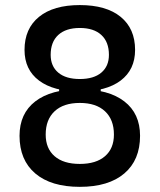

<svg xmlns="http://www.w3.org/2000/svg" viewBox="-20 -723 626 753"><path d="M293 9.8Q180.2 9.8 118.4 -42.7Q56.6 -95.2 56.6 -190.4Q56.6 -277.8 118.4 -325.4Q180.2 -373 293 -373Q405.8 -373 467.5 -325.4Q529.3 -277.8 529.3 -190.4Q529.3 -95.2 467.5 -42.7Q405.8 9.8 293 9.8ZM293 -80.1Q356.9 -80.1 391.8 -110.4Q426.8 -140.6 426.8 -195.3Q426.8 -253.9 391.8 -286.6Q356.9 -319.3 293 -319.3Q229 -319.3 194.1 -286.6Q159.2 -253.9 159.2 -195.3Q159.2 -140.6 194.1 -110.4Q229 -80.1 293 -80.1ZM211.9 -344.7V-394.5H375V-344.7ZM293 -413.1Q347.7 -413.1 377.4 -438.2Q407.2 -463.4 407.2 -507.8Q407.2 -558.6 377.4 -585.9Q347.7 -613.3 293 -613.3Q238.3 -613.3 208.5 -585.9Q178.7 -558.6 178.7 -507.8Q178.7 -463.4 208.5 -438.2Q238.3 -413.1 293 -413.1ZM293 -364.3Q189.9 -364.3 133.1 -407Q76.2 -449.7 76.2 -527.3Q76.2 -610.8 133.1 -657Q189.9 -703.1 293 -703.1Q396.5 -703.1 453.1 -657Q509.8 -610.8 509.8 -527.3Q509.8 -449.7 453.1 -407Q396.5 -364.3 293 -364.3Z"/></svg>

Font: Cascadia Code
Style: Regular
Weight: 400
Monospace: yes
Designer: Aaron Bell
Foundry: Saja Typeworks
Version: Version 2106.017